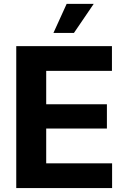

<svg xmlns="http://www.w3.org/2000/svg" viewBox="-20 -964 652 984"><path d="M63.3 0V-727.5H553.7V-600.8H216.8V-429.7H527.9V-305.3H216.8V-126.8H554.5V0ZM253.9 -795.3 321.7 -944.3H460.4L359 -795.3Z"/></svg>

Font: GitLab Sans
Style: Regular
Weight: 400
Designer: Rasmus Andersson
Foundry: Modifications by GitLab B.V., manufactured by rsms
Version: Version 4.000;git-c8fb6b7